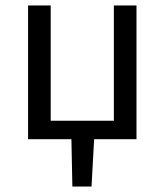

<svg xmlns="http://www.w3.org/2000/svg" viewBox="-20 -506 598 698"><path d="M243.1 172 239.6 0H82V-486.1H164.3V-67H393.9V-486.1H476.2V0H322.2L312.7 172Z"/></svg>

Font: Source Sans 3 VF
Style: Regular
Weight: 200
Designer: Paul D. Hunt
Foundry: Adobe
Version: Version 3.046;hotconv 1.0.118;makeotfexe 2.5.65603